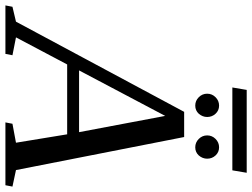

<svg xmlns="http://www.w3.org/2000/svg" viewBox="-186 -800 931 709"><g transform="rotate(90 279.5 -445.5)"><path d="M129 -26 124 0H-55L-50 -26L5 -39L338 -660H431L553 -39L614 -26L609 0H377L382 -26L452 -39L421 -228H163L63 -39ZM353 -590 185 -272H413ZM248 -838 257 -891H563L554 -838ZM511 -745Q511 -728 499 -714Q487 -701 469 -701Q451 -701 438 -714Q425 -727 425 -745Q425 -763 438 -776Q451 -789 469 -789Q487 -789 499 -776Q511 -763 511 -745ZM357 -745Q357 -728 345 -714Q333 -701 315 -701Q297 -701 284 -714Q271 -727 271 -745Q271 -763 284 -776Q297 -789 315 -789Q333 -789 345 -776Q357 -763 357 -745Z"/></g></svg>

Font: Libra Serif Modern
Style: Italic
Weight: 400
Italic angle: -12°
Designer: Stefan Peev, Context Ltd
Foundry: Stefan Peev, Context Ltd
Version: Version 1.000